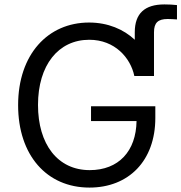

<svg xmlns="http://www.w3.org/2000/svg" viewBox="-20 -839 821 869"><path d="M385 10C562 10 683 -111 683 -305V-358H392V-291H598C596 -155 517 -69 386 -69C241 -69 152 -186 152 -364C152 -544 244 -659 384 -659C500 -659 571 -577 588 -495H677V-693C677 -736 695 -753 739 -753C751 -753 767 -752 781 -751V-816C765 -818 743 -819 724 -819C635 -819 590 -778 590 -693V-659C540 -706 469 -737 383 -737C197 -737 62 -593 62 -363C62 -137 191 10 385 10Z"/></svg>

Font: Wafeq
Style: Regular
Weight: 400
Designer: Rasmus Andersson & Azza Alameddine
Foundry: Google & TypeTogether
Version: Version 3.000;FEAKit 1.0